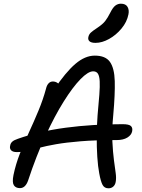

<svg xmlns="http://www.w3.org/2000/svg" viewBox="-20 -1010 766 1039"><path d="M567 9Q545 9 535 -9.5Q525 -28 517 -72Q510 -108 506.5 -161Q503 -214 503.5 -273.5Q504 -333 508 -386Q514 -451 517.5 -497Q521 -543 519.5 -570.5Q518 -598 510 -611Q502 -624 484 -624Q457 -624 415.5 -581.5Q374 -539 325 -461Q276 -383 226 -274.5Q176 -166 132 -33Q125 -13 114 -2.5Q103 8 88 8Q65 8 55 -7.5Q45 -23 53 -63Q65 -121 87.5 -178.5Q110 -236 137 -294.5Q164 -353 188.5 -412Q213 -471 229 -530Q233 -548 242.5 -558.5Q252 -569 266 -569Q280 -569 291.5 -561Q303 -553 310 -536L272 -525Q335 -619 387.5 -664Q440 -709 493 -709Q551 -709 575 -675Q599 -641 601 -571Q603 -501 593 -389Q585 -306 588 -246Q591 -186 596.5 -144Q602 -102 606 -74Q610 -46 606 -25Q603 -9 592.5 0Q582 9 567 9ZM71 -187Q49 -187 40 -197Q31 -207 35 -222Q37 -235 46.5 -243.5Q56 -252 77 -259Q193 -300 336.5 -319Q480 -338 643 -338Q678 -338 688.5 -328Q699 -318 695 -299Q691 -279 669 -265.5Q647 -252 611 -252Q496 -252 416.5 -245.5Q337 -239 283 -229.5Q229 -220 191.5 -210Q154 -200 126.5 -193.5Q99 -187 71 -187ZM497 -778Q474 -778 464.5 -786.5Q455 -795 458 -809Q461 -824 472 -834Q483 -844 506 -859Q536 -879 549.5 -896.5Q563 -914 577 -942Q591 -970 604.5 -980Q618 -990 634 -990Q660 -990 670 -973Q680 -956 675 -932Q667 -891 637.5 -855.5Q608 -820 570 -799Q532 -778 497 -778Z"/></svg>

Font: Shantell Sans
Style: Italic
Weight: 400
Italic angle: -11°
Designer: Stephen Nixon, Anya Danilova, Shantell Martin
Foundry: Arrow Type
Version: Version 1.011;[c5ecc13dd]